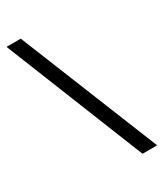

<svg xmlns="http://www.w3.org/2000/svg" viewBox="-193 -751 787 922"><g transform="rotate(-30 200.0 -289.5)"><path d="M314 96 5 -675H84L395 96Z"/></g></svg>

Font: Gemunu Libre ExtraLight
Style: Regular
Weight: 400
Version: Version 1.100